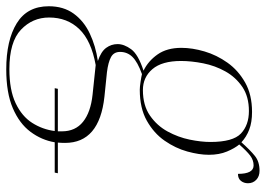

<svg xmlns="http://www.w3.org/2000/svg" viewBox="-180 -472 850 614"><g transform="rotate(90 245.0 -165.0)"><path d="M160 240Q67 240 12.5 206.5Q-42 173 -42 104Q-42 57 -18.5 24.5Q5 -8 45 -27Q85 -46 133 -53Q103 -63 91 -79.5Q79 -96 79 -116Q79 -137 95.5 -159.5Q112 -182 164 -199Q133 -214 112 -244Q91 -274 91 -320Q91 -355 102.5 -394Q114 -433 138.5 -467.5Q163 -502 202 -524Q241 -546 296 -546Q329 -546 352.5 -537Q376 -528 393 -512Q418 -540 436.5 -555Q455 -570 484 -570Q502 -570 513 -559.5Q524 -549 524 -533Q524 -520 516.5 -510.5Q509 -501 494 -501Q494 -551 467 -551Q450 -551 435.5 -540Q421 -529 400 -505Q412 -491 422.5 -466Q433 -441 433 -408Q433 -377 422.5 -339Q412 -301 388 -266.5Q364 -232 324 -209.5Q284 -187 225 -187Q216 -187 199.5 -189.5Q183 -192 175 -194Q136 -180 120 -163.5Q104 -147 104 -124Q104 -104 120.5 -95Q137 -86 169 -82L247 -74Q395 -58 395 52Q395 64 394 75H492L490 85H393Q386 127 359.5 162.5Q333 198 284 219Q235 240 160 240ZM226 -197Q275 -197 307.5 -219.5Q340 -242 358.5 -276Q377 -310 384.5 -346.5Q392 -383 392 -413Q392 -485 365 -510.5Q338 -536 293 -536Q247 -536 216 -515Q185 -494 166.5 -461Q148 -428 140.5 -390Q133 -352 133 -319Q133 -258 159 -227.5Q185 -197 226 -197ZM220 85 222 75H358Q358 68 358 62Q358 19 327.5 -5.5Q297 -30 241 -36L146 -46Q68 -32 31 6.5Q-6 45 -6 103Q-6 156 33 193Q72 230 159 230Q226 230 268 210Q310 190 331 157Q352 124 357 85Z"/></g></svg>

Font: Noto Serif Display ExtraLight
Style: Italic
Weight: 200
Italic angle: -12°
Designer: Monotype Design Team
Foundry: Monotype Imaging Inc.
Version: Version 2.009